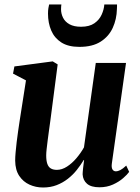

<svg xmlns="http://www.w3.org/2000/svg" viewBox="-20 -823 623 854"><path d="M171.5 11Q139 11 111 -1.8Q83 -14.5 65.5 -40.8Q48 -67 47.5 -108.5Q47.5 -125 49.5 -146.2Q51.5 -167.5 54.2 -191.5Q57 -215.5 60.5 -239Q64 -262.5 67 -283L95.5 -465.5L38 -495.5L44 -527.5L214.5 -550L236.5 -536.5L204 -286.5Q201 -266 198 -243.5Q195 -221 192.2 -199.8Q189.5 -178.5 187.5 -160.8Q185.5 -143 185.5 -131.5Q185.5 -108.5 190.5 -94.2Q195.5 -80 206 -73.8Q216.5 -67.5 233 -67.5Q255.5 -67.5 278 -82Q300.5 -96.5 320 -119.5Q339.5 -142.5 353.5 -167.5L406 -543H540.5L477.5 -96Q475 -78 480.2 -69.5Q485.5 -61 495 -61Q504.5 -61 515.2 -66.5Q526 -72 541.5 -86.5L554.5 -58.5Q546.5 -47 528 -30.8Q509.5 -14.5 482.5 -2.2Q455.5 10 422.5 10Q385 10 367 -5.8Q349 -21.5 347.5 -47.5Q347.5 -51 348 -58.2Q348.5 -65.5 349.5 -74.5Q350.5 -83.5 351.8 -93.2Q353 -103 354 -111L352.5 -111.5Q339 -89 321.5 -67Q304 -45 281.5 -27.5Q259 -10 231.8 0.5Q204.5 11 171.5 11ZM333 -614.5Q283.5 -614.5 252.8 -634.2Q222 -654 207.8 -687.5Q193.5 -721 193.5 -762.5Q193.5 -776.5 195.2 -786.5Q197 -796.5 198.5 -803H253Q252.5 -799 252 -794Q251.5 -789 251.5 -782Q251.5 -762 260.5 -744Q269.5 -726 289.2 -715Q309 -704 340.5 -704Q377.5 -704 399.8 -719.5Q422 -735 432.2 -758Q442.5 -781 444 -803H500.5Q500.5 -799 500.5 -794.2Q500.5 -789.5 500 -782.5Q499 -737.5 481.5 -699.2Q464 -661 427.8 -637.8Q391.5 -614.5 333 -614.5Z"/></svg>

Font: Merriweather 60pt
Style: Bold Italic
Weight: 700
Italic angle: -7.8°
Version: Version 2.101